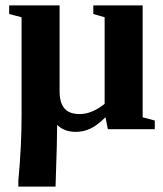

<svg xmlns="http://www.w3.org/2000/svg" viewBox="-20 -479 606 712"><path d="M371 -45H372Q341 -14 315 -2Q290 10 261 10Q218 10 192 -16Q192 38 186 213H48V191Q60 63 60 -50V-415L14 -427V-459H201V-141Q201 -98 219 -77Q237 -56 275 -56Q321 -56 368 -94V-415L326 -427V-459H509V-44L554 -32V0H380Z"/></svg>

Font: Libra Serif Modern
Style: Bold
Weight: 700
Designer: Stefan Peev, Context Ltd
Foundry: Ascender Corporation
Version: Version 1.000